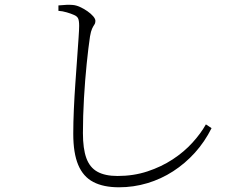

<svg xmlns="http://www.w3.org/2000/svg" viewBox="-20 -760 1040 815"><path d="M485 35Q419 35 376 12.5Q333 -10 312 -60Q291 -110 291 -192Q291 -240 293.5 -296Q296 -352 300 -408Q304 -464 307.5 -513.5Q311 -563 313.5 -599Q316 -635 316 -650Q316 -674 311 -683Q306 -692 293 -697Q282 -702 263.5 -707.5Q245 -713 228 -714V-737Q248 -739 262.5 -739.5Q277 -740 288 -739Q303 -738 319.5 -730.5Q336 -723 351 -712.5Q366 -702 375.5 -691Q385 -680 385 -671Q385 -662 380.5 -655.5Q376 -649 371 -638.5Q366 -628 362 -605Q355 -558 348 -489.5Q341 -421 336.5 -344Q332 -267 332 -195Q332 -129 346.5 -89Q361 -49 393.5 -31Q426 -13 479 -13Q547 -13 606 -32.5Q665 -52 713 -83.5Q761 -115 796.5 -154Q832 -193 854 -232L878 -216Q849 -158 807.5 -112Q766 -66 715 -33Q664 0 605.5 17.5Q547 35 485 35Z"/></svg>

Font: Noto Serif JP ExtraLight
Style: Regular
Weight: 200
Designer: Ryoko NISHIZUKA  (kana & ideographs); Frank Grießhammer (Latin, Greek & Cyrillic); Wenlong ZHANG  (bopomofo); Sandoll Co
Foundry: Adobe
Version: Version 2.002-H1;hotconv 1.1.0;makeotfexe 2.6.0